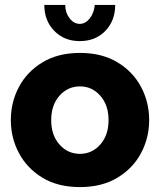

<svg xmlns="http://www.w3.org/2000/svg" viewBox="-20 -750 650 780"><path d="M305 10Q215 10 152.5 -28Q90 -66 57 -128Q24 -190 24 -262Q24 -335 57 -397Q90 -459 153 -497Q216 -535 305 -535Q394 -535 457 -497Q520 -459 553 -397Q586 -335 586 -262Q586 -190 553 -128Q520 -66 457 -28Q394 10 305 10ZM188 -262Q188 -201 221.5 -163Q255 -125 305 -125Q354 -125 387.5 -163Q421 -201 421 -262Q421 -323 387.5 -361Q354 -399 305 -399Q255 -399 221.5 -361Q188 -323 188 -262ZM304 -653Q327 -653 344.5 -675Q362 -697 365 -730H448Q448 -666 408 -624.5Q368 -583 304 -583Q241 -583 200.5 -624.5Q160 -666 160 -730H245Q245 -699 262.5 -676Q280 -653 304 -653Z"/></svg>

Font: Raleway ExtraBold
Style: Regular
Weight: 800
Designer: Matt McInerney, Pablo Impallari, Rodrigo Fuenzalida
Foundry: Matt McInerney, Pablo Impallari, Rodrigo Fuenzalida
Version: Version 4.026